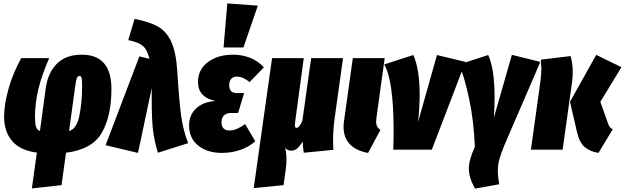

<svg xmlns="http://www.w3.org/2000/svg" viewBox="-20 -873 3645 1120"><path d="M630 -354Q630 -197 574 -99Q518 -1 365 18L339 207L166 226L195 17Q99 5 51.5 -49.5Q4 -104 4 -192Q4 -264 30 -356Q56 -448 104 -534H267Q222 -431 203 -349.5Q184 -268 184 -191Q184 -153 190 -134Q196 -115 213 -109L247 -360Q260 -450 312.5 -502Q365 -554 457 -554Q630 -554 630 -354ZM418 -365 383 -109Q427 -120 443 -198Q459 -276 459 -373Q459 -407 456 -418.5Q453 -430 444 -430Q433 -430 428 -416.5Q423 -403 418 -365Z M1014 -459Q1025 -282 1037 -195.5Q1049 -109 1078 -38L901 18Q880 -52 872.5 -114Q865 -176 865 -294V-359L785 19L596 -26L793 -544L852 -530Q842 -567 829.5 -586.5Q817 -606 794 -618Q771 -630 728 -639L765 -763Q851 -746 900.5 -718.5Q950 -691 978.5 -630.5Q1007 -570 1014 -459Z M1083 -142Q1083 -203 1124.5 -241Q1166 -279 1236 -284Q1135 -306 1135 -394Q1135 -468 1193 -511Q1251 -554 1340 -554Q1392 -554 1438.5 -536Q1485 -518 1519 -480L1436 -394Q1398 -426 1362 -426Q1340 -426 1328.5 -412.5Q1317 -399 1317 -376Q1317 -354 1327.5 -342Q1338 -330 1365 -330H1404L1369 -214H1330Q1301 -214 1286.5 -199.5Q1272 -185 1272 -160Q1272 -137 1283.5 -124.5Q1295 -112 1318 -112Q1340 -112 1361.5 -121Q1383 -130 1410 -149L1469 -49Q1434 -17 1383 1Q1332 19 1274 19Q1190 19 1136.5 -23.5Q1083 -66 1083 -142ZM1306 -853 1484 -840 1400 -596H1284Z M1923 -54Q1923 -14 1925 1L1752 18Q1746 -20 1746 -47Q1727 -18 1712.5 -6Q1698 6 1679 6Q1658 6 1644 -10Q1651 23 1651 58Q1651 91 1646 122L1634 207L1460 224L1567 -534H1752L1702 -165Q1700 -147 1700 -143Q1700 -127 1710 -127Q1726 -127 1744 -169L1795 -534H1981L1932 -183Q1923 -117 1923 -54Z M2176 -186Q2174 -170 2174 -164Q2174 -147 2180 -135.5Q2186 -124 2199 -115L2127 19Q2059 7 2021.5 -31Q1984 -69 1984 -134Q1984 -151 1987 -169L2038 -534H2224Z M2428 -318Q2428 -251 2419 -162L2529 -552L2695 -512L2499 0H2274Q2276 -41 2276 -117Q2276 -253 2262.5 -351.5Q2249 -450 2221 -497L2391 -552Q2428 -471 2428 -318Z M2865 -306Q2865 -246 2861 -187L2966 -553L3132 -512L2924 -30Q2903 20 2893.5 54.5Q2884 89 2884 126Q2884 156 2892 202L2751 227Q2715 164 2715 111Q2715 59 2750 -16Q2744 -168 2716.5 -297Q2689 -426 2658 -497L2828 -552Q2865 -471 2865 -306Z M3346 -102 3305 -279 3458 -553 3605 -481 3482 -279 3526 -155Q3532 -138 3538.5 -130Q3545 -122 3555 -120L3471 19Q3422 11 3391 -15Q3360 -41 3346 -102ZM3132 -395Q3138 -440 3138 -473Q3138 -483 3135 -525L3308 -546Q3321 -507 3321 -452Q3321 -421 3317 -394L3262 0H3077Z"/></svg>

Font: Fira Sans Extra Condensed Black
Style: Italic
Weight: 900
Width: 3
Italic angle: -8°
Designer: Carrois Corporate & Edenspiekermann AG
Foundry: Carrois Corporate GbR & Edenspiekermann AG
Version: Version 4.203